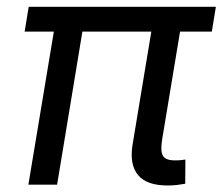

<svg xmlns="http://www.w3.org/2000/svg" viewBox="-20 -556 670 578"><path d="M484.9 2.4Q421.4 2.4 395.5 -29.1Q369.6 -60.5 378.9 -119.6L443.8 -510.7H530.3L468.3 -137.2Q462.4 -102.5 470 -87.9Q477.5 -73.2 506.8 -73.2Q518.6 -73.2 525.1 -74Q531.7 -74.7 538.1 -75.7L537.6 -2.9Q527.8 -1 513.9 0.7Q500 2.4 484.9 2.4ZM65.4 0 150.4 -510.7H236.3L151.9 0ZM54.2 -460.9 66.4 -535.6H629.9L617.7 -460.9Z"/></svg>

Font: Inter 20pt
Style: Italic
Weight: 400
Italic angle: -9.3988°
Version: Version 4.001;git-66647c0bb